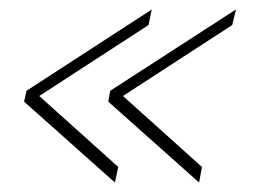

<svg xmlns="http://www.w3.org/2000/svg" viewBox="-20 -462 553 406"><path d="M36 -270 301 -442 294 -409 63 -259 230 -109 223 -76 31 -247ZM213 -270 479 -442 471 -409 240 -259 407 -109 401 -76 209 -247Z"/></svg>

Font: Raleway ExtraLight
Style: Italic
Weight: 200
Italic angle: -12°
Designer: Matt McInerney, Pablo Impallari, Rodrigo Fuenzalida
Foundry: Matt McInerney, Pablo Impallari, Rodrigo Fuenzalida
Version: Version 4.026